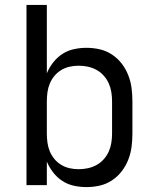

<svg xmlns="http://www.w3.org/2000/svg" viewBox="-20 -755 640 783"><path d="M332 8Q307 8 281.5 2.5Q256 -3 234.5 -17Q213 -31 197 -51.5Q181 -72 171 -96V0H88V-735H171V-456Q181 -480 197 -500.5Q213 -521 234.5 -535Q256 -549 281.5 -554.5Q307 -560 332 -560Q360 -560 386.5 -554Q413 -548 436 -533Q459 -518 476 -496Q493 -474 503 -448.5Q513 -423 516.5 -396Q520 -369 520 -342V-210Q520 -183 516.5 -156Q513 -129 503 -103.5Q493 -78 476 -56Q459 -34 436 -19Q413 -4 386.5 2Q360 8 332 8ZM301 -65Q320 -65 338.5 -69Q357 -73 373.5 -82Q390 -91 403 -105.5Q416 -120 423.5 -137Q431 -154 434 -172.5Q437 -191 437 -210V-342Q437 -361 434 -379.5Q431 -398 423.5 -415Q416 -432 403 -446.5Q390 -461 373.5 -470Q357 -479 338.5 -483Q320 -487 301 -487Q282 -487 264 -483Q246 -479 230 -469.5Q214 -460 202 -445.5Q190 -431 183 -414Q176 -397 173.5 -378.5Q171 -360 171 -342V-210Q171 -192 173.5 -173.5Q176 -155 183 -138Q190 -121 202 -106.5Q214 -92 230 -82.5Q246 -73 264 -69Q282 -65 301 -65Z"/></svg>

Font: Monocode
Style: Regular
Weight: 400
Designer: Belleve Invis
Foundry: Belleve Invis
Version: Version 16.1.0; ttfautohint (v1.8.4)